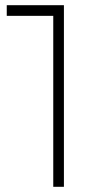

<svg xmlns="http://www.w3.org/2000/svg" viewBox="-20 -719 394 739"><path d="M6 -699H226V0H185V-658H6Z"/></svg>

Font: TypoPRO Montserrat
Style: Regular
Weight: 275
Designer: Julieta Ulanovsky
Foundry: Julieta Ulanovsky
Version: Version 6.001